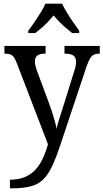

<svg xmlns="http://www.w3.org/2000/svg" viewBox="-20 -786 563 1045"><path d="M34 192Q81 192 114.5 178Q148 164 172 138.5Q196 113 212.5 77.5Q229 42 241 -1L72 -441Q64 -463 55.5 -474.5Q47 -486 36 -490Q25 -494 7 -494H4V-536H228V-494H225Q196 -494 183 -483.5Q170 -473 170 -452Q170 -442 172.5 -430.5Q175 -419 180 -404L244 -232Q254 -205 263 -177.5Q272 -150 278.5 -126Q285 -102 288 -85Q294 -113 304 -143.5Q314 -174 324 -206L385 -402Q390 -415 392 -427.5Q394 -440 394 -450Q394 -474 379 -484Q364 -494 334 -494H331V-536H523V-494H520Q503 -494 491 -488.5Q479 -483 469.5 -467Q460 -451 449 -418L309 1Q285 74 263 120Q241 166 214 192Q187 218 146 228.5Q105 239 43 239H34ZM134 -619Q149 -638 166.5 -664Q184 -690 201 -717Q218 -744 227 -766H318Q328 -744 344.5 -717Q361 -690 379 -664Q397 -638 411 -619V-606H373Q356 -619 338 -634.5Q320 -650 303 -667.5Q286 -685 272 -702Q258 -685 241.5 -667.5Q225 -650 207 -634.5Q189 -619 172 -606H134Z"/></svg>

Font: Noto Serif Thai SemiCondensed
Style: Regular
Weight: 400
Width: 4
Designer: Monotype Design Team
Foundry: Monotype Imaging Inc.
Version: Version 2.002